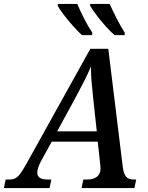

<svg xmlns="http://www.w3.org/2000/svg" viewBox="-70 -964 760 984"><path d="M-50 0 -41 -44H-22Q-4 -44 8.5 -50.5Q21 -57 33.5 -73.5Q46 -90 64 -122L393 -714H485L559 -110Q563 -76 575 -60Q587 -44 614 -44H628L619 0H348L357 -44H378Q408 -44 426.5 -58Q445 -72 445 -98Q445 -105 444.5 -113Q444 -121 443 -127L431 -238H195L139 -136Q121 -101 121 -79Q121 -44 173 -44H193L184 0ZM323 -475 223 -291H426L407 -466Q402 -511 399 -549Q396 -587 396 -623Q381 -587 364.5 -554.5Q348 -522 323 -475ZM517 -784Q496 -802 470.5 -830.5Q445 -859 423.5 -888Q402 -917 392 -934V-944H492Q507 -910 528.5 -868Q550 -826 569 -797V-784ZM350 -784Q330 -802 304.5 -830.5Q279 -859 257 -888Q235 -917 226 -934V-944H326Q340 -910 361.5 -868Q383 -826 403 -797L402 -784Z"/></svg>

Font: Noto Serif SemiCondensed Medium
Style: Italic
Weight: 500
Width: 4
Italic angle: -12°
Designer: Monotype Design Team
Foundry: Monotype Imaging Inc.
Version: Version 2.013